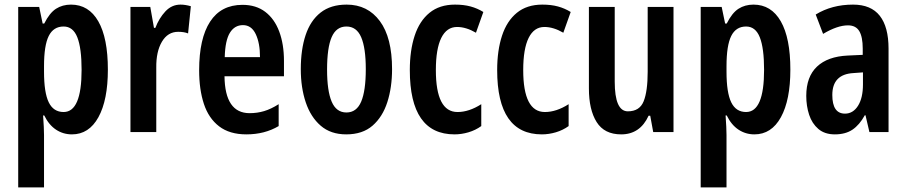

<svg xmlns="http://www.w3.org/2000/svg" viewBox="-20 -573 3933 833"><path d="M288 -553Q365 -553 406.5 -480.5Q448 -408 448 -271Q448 -139 407 -64.5Q366 10 292 10Q254 10 223 -10.5Q192 -31 172 -72H167Q171 -16 171 13V240H59V-543H150L165 -471H172Q195 -517 223 -535Q251 -553 288 -553ZM256 -458Q212 -458 191.5 -417Q171 -376 171 -286V-262Q171 -171 191.5 -129Q212 -87 256 -87Q334 -87 334 -270Q334 -364 315.5 -411Q297 -458 256 -458Z M763 -553Q784 -553 808 -546L796 -428Q779 -435 753 -435Q708 -435 682.5 -392Q657 -349 658 -279V0H546V-543H632L648 -452H654Q670 -494 697.5 -523.5Q725 -553 763 -553Z M1032 -552Q1091 -552 1131 -521.5Q1171 -491 1191.5 -436Q1212 -381 1212 -309V-242H954Q956 -82 1063 -82Q1096 -82 1126 -91Q1156 -100 1189 -121V-26Q1128 10 1049 10Q976 10 930.5 -25Q885 -60 864.5 -122.5Q844 -185 844 -268Q844 -406 891.5 -479Q939 -552 1032 -552ZM1034 -464Q998 -464 977.5 -431Q957 -398 955 -325H1108Q1108 -386 1089.5 -425Q1071 -464 1034 -464Z M1681 -273Q1681 -194 1660.5 -130Q1640 -66 1596.5 -28Q1553 10 1482 10Q1415 10 1371.5 -27.5Q1328 -65 1306.5 -129Q1285 -193 1285 -273Q1285 -358 1306 -421Q1327 -484 1371 -518.5Q1415 -553 1484 -553Q1575 -553 1628 -481.5Q1681 -410 1681 -273ZM1399 -271Q1399 -179 1419 -132Q1439 -85 1483 -85Q1527 -85 1547 -132Q1567 -179 1567 -273Q1567 -365 1547 -411.5Q1527 -458 1483 -458Q1439 -458 1419 -412Q1399 -366 1399 -271Z M1952 10Q1758 10 1758 -269Q1758 -354 1779 -418Q1800 -482 1843.5 -517.5Q1887 -553 1954 -553Q1992 -553 2021.5 -545Q2051 -537 2077 -521L2045 -431Q2002 -456 1963 -456Q1918 -456 1894.5 -408.5Q1871 -361 1871 -269Q1871 -87 1965 -87Q2015 -87 2068 -121V-26Q2043 -8 2012.5 1Q1982 10 1952 10Z M2331 10Q2137 10 2137 -269Q2137 -354 2158 -418Q2179 -482 2222.5 -517.5Q2266 -553 2333 -553Q2371 -553 2400.5 -545Q2430 -537 2456 -521L2424 -431Q2381 -456 2342 -456Q2297 -456 2273.5 -408.5Q2250 -361 2250 -269Q2250 -87 2344 -87Q2394 -87 2447 -121V-26Q2422 -8 2391.5 1Q2361 10 2331 10Z M2902 -543V0H2814L2801 -71H2794Q2757 10 2675 10Q2602 10 2568.5 -43.5Q2535 -97 2535 -189V-543H2647V-219Q2647 -90 2704 -90Q2755 -90 2772.5 -133.5Q2790 -177 2790 -262V-543Z M3249 -553Q3326 -553 3367.5 -480.5Q3409 -408 3409 -271Q3409 -139 3368 -64.5Q3327 10 3253 10Q3215 10 3184 -10.5Q3153 -31 3133 -72H3128Q3132 -16 3132 13V240H3020V-543H3111L3126 -471H3133Q3156 -517 3184 -535Q3212 -553 3249 -553ZM3217 -458Q3173 -458 3152.5 -417Q3132 -376 3132 -286V-262Q3132 -171 3152.5 -129Q3173 -87 3217 -87Q3295 -87 3295 -270Q3295 -364 3276.5 -411Q3258 -458 3217 -458Z M3681 -553Q3759 -553 3797 -504.5Q3835 -456 3835 -362V0H3752L3735 -73H3732Q3709 -31 3678.5 -10.5Q3648 10 3602 10Q3558 10 3530.5 -13.5Q3503 -37 3490.5 -75Q3478 -113 3478 -157Q3478 -240 3524.5 -284Q3571 -328 3658 -332L3723 -335V-362Q3723 -413 3708 -438Q3693 -463 3659 -463Q3613 -463 3551 -426L3519 -510Q3589 -553 3681 -553ZM3683 -256Q3591 -251 3591 -161Q3591 -80 3646 -80Q3681 -80 3702.5 -114Q3724 -148 3724 -207V-259Z"/></svg>

Font: Noto Sans Arabic ExtCond SemBd
Style: Regular
Weight: 600
Width: 2
Designer: Monotype Design Team, Nadine Chahine, Nizar Qandah and Khaled Hosny
Foundry: Monotype Imaging Inc.
Version: Version 2.012; ttfautohint (v1.8.4.7-5d5b)